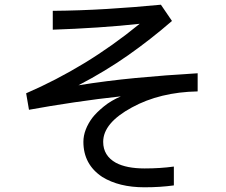

<svg xmlns="http://www.w3.org/2000/svg" viewBox="-20 -718 960 815"><path d="M204 -672Q319 -673 434 -680Q549 -687 663 -698L710 -629Q620 -551 524 -483.5Q428 -416 313 -356Q431 -375 556.5 -387Q682 -399 819 -407V-330Q659 -327 540 -262Q418 -196 418 -116Q418 -57 472 -27Q517 -3 594 -3Q627 -3 658 -5Q689 -7 718 -11V69Q689 73 658 75Q627 77 593 77Q485 77 414 33Q334 -20 334 -116Q334 -142 344 -168Q354 -194 372 -218Q389 -240 420 -265.5Q451 -291 493 -309Q446 -304 395.5 -297.5Q345 -291 294.5 -283.5Q244 -276 195 -268Q146 -260 103 -252L91 -322Q218 -377 338 -450Q458 -523 573 -617Q492 -608 394.5 -601.5Q297 -595 204 -592Z"/></svg>

Font: BM YEONSUNG
Style: Regular
Weight: 400
Designer: Bongjin Kim; Myungsoo Han; Jaehyun Keum; Jihee Min; Dokyung Lee; Chorong Kim; Jooyeon Kang; Sang-a Kim;
Foundry: Sandoll Communications Inc.
Version: Version 1.000;PS 1;hotconv 16.6.51;makeotf.lib2.5.65220